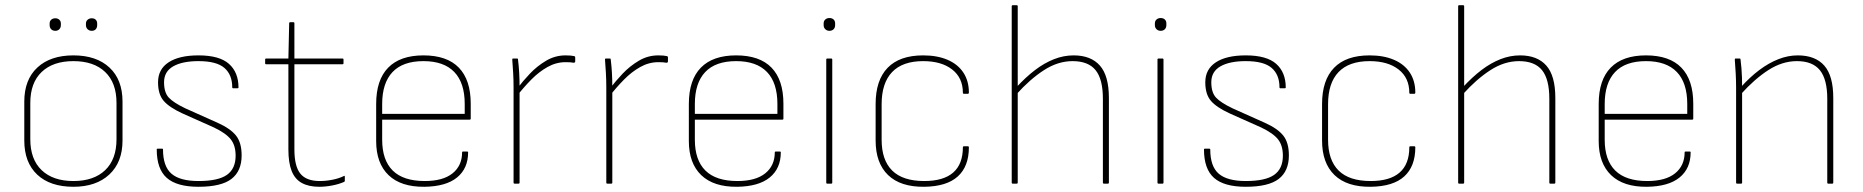

<svg xmlns="http://www.w3.org/2000/svg" viewBox="-20 -703 7131 735"><path d="M261 12Q172 12 122.5 -34.5Q73 -81 73 -165V-314Q73 -398 123 -444.5Q173 -491 261 -491Q349 -491 399 -444.5Q449 -398 449 -314V-165Q449 -82 398.5 -35Q348 12 261 12ZM261 -10Q339 -10 382.5 -51.5Q426 -93 426 -170V-309Q426 -386 382.5 -427.5Q339 -469 261 -469Q183 -469 139.5 -427.5Q96 -386 96 -309V-170Q96 -93 139.5 -51.5Q183 -10 261 -10ZM192 -585Q182 -585 176 -591Q170 -597 170 -607V-613Q170 -622 176 -627.5Q182 -633 192 -633Q201 -633 207 -627.5Q213 -622 213 -613V-607Q213 -597 207 -591Q201 -585 192 -585ZM331 -585Q322 -585 315.5 -591Q309 -597 309 -607V-613Q309 -622 315.5 -627.5Q322 -633 331 -633Q341 -633 346.5 -627.5Q352 -622 352 -613V-607Q352 -597 346.5 -591Q341 -585 331 -585Z M740 12Q657 12 618.5 -22Q580 -56 580 -131Q580 -134 584 -134H600Q604 -134 604 -131Q604 -66 636.5 -38Q669 -10 740 -10Q815 -10 848.5 -33.5Q882 -57 882 -107Q882 -146 863.5 -169.5Q845 -193 799 -215L678 -269Q628 -292 606.5 -317Q585 -342 585 -388Q585 -438 625.5 -464.5Q666 -491 740 -491Q820 -491 856.5 -458.5Q893 -426 893 -368Q893 -365 889 -365H873Q869 -365 869 -369Q869 -417 839 -443Q809 -469 740 -469Q678 -469 643 -449Q608 -429 608 -388Q608 -349 626 -329.5Q644 -310 690 -288L813 -233Q862 -211 883.5 -184Q905 -157 905 -108Q905 -48 866 -18Q827 12 740 12Z M1202 12Q1162 12 1135.5 -2.5Q1109 -17 1096.5 -48.5Q1084 -80 1084 -131V-457H999Q995 -457 995 -461V-475Q995 -479 999 -479H1084L1087 -614Q1087 -618 1091 -618H1103Q1107 -618 1107 -614V-479H1291Q1295 -479 1295 -475V-461Q1295 -457 1291 -457H1107V-131Q1107 -66 1130 -38Q1153 -10 1204 -10Q1228 -10 1253 -15Q1278 -20 1296 -29Q1300 -32 1300 -26V-12Q1300 -8 1298 -7Q1278 2 1252 7Q1226 12 1202 12Z M1605 12Q1515 13 1467.5 -32.5Q1420 -78 1420 -163V-305Q1420 -397 1466 -444Q1512 -491 1601 -491Q1691 -491 1736.5 -444Q1782 -397 1782 -306V-249Q1782 -245 1778 -245H1443V-168Q1443 -90 1483.5 -50Q1524 -10 1606 -10Q1676 -10 1712.5 -39.5Q1749 -69 1749 -120Q1749 -123 1753 -123H1768Q1772 -123 1772 -120Q1772 -58 1729.5 -23.5Q1687 11 1605 12ZM1443 -267H1759V-305Q1759 -386 1719 -427.5Q1679 -469 1601 -469Q1522 -469 1482.5 -427Q1443 -385 1443 -305Z M1950 0Q1946 0 1946 -4V-368Q1946 -397 1944.5 -423Q1943 -449 1941 -475Q1941 -479 1944 -479H1960Q1963 -479 1963 -475Q1966 -451 1967.5 -425Q1969 -399 1969 -371V-356V-4Q1969 0 1965 0ZM1960 -337V-364Q1981 -392 2008.5 -421Q2036 -450 2070.5 -470.5Q2105 -491 2145 -491Q2167 -491 2179 -488Q2182 -487 2182 -483Q2182 -479 2182 -475Q2182 -471 2182 -468Q2182 -462 2174 -463Q2170 -464 2163 -464.5Q2156 -465 2145 -465Q2109 -465 2076 -446.5Q2043 -428 2014 -398.5Q1985 -369 1960 -337Z M2305 0Q2301 0 2301 -4V-368Q2301 -397 2299.5 -423Q2298 -449 2296 -475Q2296 -479 2299 -479H2315Q2318 -479 2318 -475Q2321 -451 2322.5 -425Q2324 -399 2324 -371V-356V-4Q2324 0 2320 0ZM2315 -337V-364Q2336 -392 2363.5 -421Q2391 -450 2425.5 -470.5Q2460 -491 2500 -491Q2522 -491 2534 -488Q2537 -487 2537 -483Q2537 -479 2537 -475Q2537 -471 2537 -468Q2537 -462 2529 -463Q2525 -464 2518 -464.5Q2511 -465 2500 -465Q2464 -465 2431 -446.5Q2398 -428 2369 -398.5Q2340 -369 2315 -337Z M2802 12Q2712 13 2664.5 -32.5Q2617 -78 2617 -163V-305Q2617 -397 2663 -444Q2709 -491 2798 -491Q2888 -491 2933.5 -444Q2979 -397 2979 -306V-249Q2979 -245 2975 -245H2640V-168Q2640 -90 2680.5 -50Q2721 -10 2803 -10Q2873 -10 2909.5 -39.5Q2946 -69 2946 -120Q2946 -123 2950 -123H2965Q2969 -123 2969 -120Q2969 -58 2926.5 -23.5Q2884 11 2802 12ZM2640 -267H2956V-305Q2956 -386 2916 -427.5Q2876 -469 2798 -469Q2719 -469 2679.5 -427Q2640 -385 2640 -305Z M3147 0Q3143 0 3143 -4V-475Q3143 -479 3147 -479H3162Q3166 -479 3166 -475V-4Q3166 0 3162 0ZM3155 -585Q3146 -585 3139.5 -591Q3133 -597 3133 -607V-613Q3133 -623 3139.5 -628.5Q3146 -634 3155 -634Q3165 -634 3171 -628.5Q3177 -623 3177 -613V-607Q3177 -597 3171 -591Q3165 -585 3155 -585Z M3518 12Q3427 13 3379.5 -33Q3332 -79 3332 -165V-305Q3332 -396 3378 -443.5Q3424 -491 3514 -491Q3568 -491 3607.5 -474Q3647 -457 3668 -425Q3689 -393 3689 -349Q3689 -344 3685 -344H3670Q3666 -344 3666 -348Q3666 -405 3625 -437Q3584 -469 3514 -469Q3435 -469 3395 -427Q3355 -385 3355 -304V-168Q3355 -90 3395.5 -50Q3436 -10 3518 -10Q3592 -10 3629 -42.5Q3666 -75 3666 -139Q3666 -143 3670 -143H3685Q3689 -143 3689 -139Q3689 -66 3646.5 -27.5Q3604 11 3518 12Z M4206 0Q4202 0 4202 -4V-325Q4202 -400 4174 -434.5Q4146 -469 4086 -469Q4030 -469 3976.5 -434.5Q3923 -400 3871 -342V-369Q3907 -408 3942.5 -435Q3978 -462 4015 -476.5Q4052 -491 4090 -491Q4156 -491 4190.5 -452Q4225 -413 4225 -328V-4Q4225 0 4221 0ZM3857 0Q3853 0 3853 -4V-679Q3853 -683 3857 -683H3872Q3876 -683 3876 -679V-4Q3876 0 3872 0Z M4415 0Q4411 0 4411 -4V-475Q4411 -479 4415 -479H4430Q4434 -479 4434 -475V-4Q4434 0 4430 0ZM4423 -585Q4414 -585 4407.5 -591Q4401 -597 4401 -607V-613Q4401 -623 4407.5 -628.5Q4414 -634 4423 -634Q4433 -634 4439 -628.5Q4445 -623 4445 -613V-607Q4445 -597 4439 -591Q4433 -585 4423 -585Z M4749 12Q4666 12 4627.5 -22Q4589 -56 4589 -131Q4589 -134 4593 -134H4609Q4613 -134 4613 -131Q4613 -66 4645.5 -38Q4678 -10 4749 -10Q4824 -10 4857.5 -33.5Q4891 -57 4891 -107Q4891 -146 4872.5 -169.5Q4854 -193 4808 -215L4687 -269Q4637 -292 4615.5 -317Q4594 -342 4594 -388Q4594 -438 4634.5 -464.5Q4675 -491 4749 -491Q4829 -491 4865.5 -458.5Q4902 -426 4902 -368Q4902 -365 4898 -365H4882Q4878 -365 4878 -369Q4878 -417 4848 -443Q4818 -469 4749 -469Q4687 -469 4652 -449Q4617 -429 4617 -388Q4617 -349 4635 -329.5Q4653 -310 4699 -288L4822 -233Q4871 -211 4892.5 -184Q4914 -157 4914 -108Q4914 -48 4875 -18Q4836 12 4749 12Z M5227 12Q5136 13 5088.5 -33Q5041 -79 5041 -165V-305Q5041 -396 5087 -443.5Q5133 -491 5223 -491Q5277 -491 5316.5 -474Q5356 -457 5377 -425Q5398 -393 5398 -349Q5398 -344 5394 -344H5379Q5375 -344 5375 -348Q5375 -405 5334 -437Q5293 -469 5223 -469Q5144 -469 5104 -427Q5064 -385 5064 -304V-168Q5064 -90 5104.5 -50Q5145 -10 5227 -10Q5301 -10 5338 -42.5Q5375 -75 5375 -139Q5375 -143 5379 -143H5394Q5398 -143 5398 -139Q5398 -66 5355.5 -27.5Q5313 11 5227 12Z M5915 0Q5911 0 5911 -4V-325Q5911 -400 5883 -434.5Q5855 -469 5795 -469Q5739 -469 5685.5 -434.5Q5632 -400 5580 -342V-369Q5616 -408 5651.5 -435Q5687 -462 5724 -476.5Q5761 -491 5799 -491Q5865 -491 5899.5 -452Q5934 -413 5934 -328V-4Q5934 0 5930 0ZM5566 0Q5562 0 5562 -4V-679Q5562 -683 5566 -683H5581Q5585 -683 5585 -679V-4Q5585 0 5581 0Z M6285 12Q6195 13 6147.5 -32.5Q6100 -78 6100 -163V-305Q6100 -397 6146 -444Q6192 -491 6281 -491Q6371 -491 6416.5 -444Q6462 -397 6462 -306V-249Q6462 -245 6458 -245H6123V-168Q6123 -90 6163.5 -50Q6204 -10 6286 -10Q6356 -10 6392.5 -39.5Q6429 -69 6429 -120Q6429 -123 6433 -123H6448Q6452 -123 6452 -120Q6452 -58 6409.5 -23.5Q6367 11 6285 12ZM6123 -267H6439V-305Q6439 -386 6399 -427.5Q6359 -469 6281 -469Q6202 -469 6162.5 -427Q6123 -385 6123 -305Z M6979 0Q6975 0 6975 -4V-325Q6975 -399 6947 -434Q6919 -469 6859 -469Q6803 -469 6750 -435Q6697 -401 6644 -342V-369Q6679 -408 6715 -435Q6751 -462 6788 -476.5Q6825 -491 6862 -491Q6929 -491 6963.5 -452Q6998 -413 6998 -328V-4Q6998 0 6994 0ZM6630 0Q6626 0 6626 -4V-368Q6626 -394 6624.5 -422Q6623 -450 6621 -475Q6621 -479 6624 -479H6640Q6643 -479 6643 -475Q6645 -459 6646.5 -441.5Q6648 -424 6648.5 -406Q6649 -388 6649 -370V-359V-4Q6649 0 6645 0Z"/></svg>

Font: Sofia Sans Thin
Style: Regular
Weight: 250
Designer: Botio Nikoltchev, Ani Petrova
Foundry: lettersoup
Version: Version 4.101